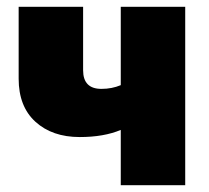

<svg xmlns="http://www.w3.org/2000/svg" viewBox="-20 -546 616 566"><path d="M336 0V-163Q286 -142 215 -142Q134 -142 84.5 -187Q35 -232 35 -314V-526H225V-339Q225 -284 279 -284Q310 -284 336 -295V-526H526V0Z"/></svg>

Font: Raleway-v4020 Black
Style: Regular
Weight: 900
Designer: Matt McInerney, Pablo Impallari, Rodrigo Fuenzalida
Foundry: Matt McInerney, Pablo Impallari, Rodrigo Fuenzalida
Version: Version 4.020;PS 004.020;hotconv 1.0.88;makeotf.lib2.5.64775